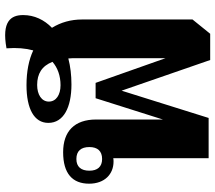

<svg xmlns="http://www.w3.org/2000/svg" viewBox="-65 -758 829 739"><g transform="rotate(-90 349.5 -388.5)"><path d="M644 -62V-487C644 -530 633 -569 612 -603C643 -633 661 -671 661 -714C661 -761 637 -797 533 -778C536 -738 533 -704 525 -675C489 -692 444 -701 391 -701C301 -701 246 -672 246 -617C246 -558 306 -528 394 -528C430 -528 463 -532 494 -540C495 -531 495 -520 495 -509V-166L400 -435H341L259 -176V-433C259 -516 214 -560 133 -560C51 -560 12 -524 12 -460C12 -400 49 -366 97 -366C101 -366 106 -366 110 -367V0H265L370 -335L488 6H589ZM328 -615C328 -643 355 -660 392 -660C435 -660 465 -642 481 -601C458 -581 427 -570 391 -570C354 -570 328 -587 328 -615ZM107 -410C77 -410 62 -428 62 -459C62 -491 77 -509 107 -509C138 -509 153 -491 153 -459C153 -428 138 -410 107 -410Z"/></g></svg>

Font: Noto Serif Thai SemiCondensed Extra
Style: Regular
Weight: 800
Width: 4
Designer: Monotype Design Team
Foundry: Monotype Imaging Inc.
Version: Version 1.901